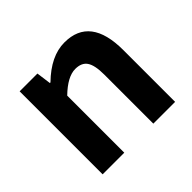

<svg xmlns="http://www.w3.org/2000/svg" viewBox="-137 -745 916 916"><g transform="rotate(-45 320.5 -287.0)"><path d="M79 -560H199L209 -486H213Q303 -574 395 -574Q568 -574 568 -349V0H421V-331Q421 -395 402 -422Q384 -448 342 -448Q290 -448 225 -385V0H79Z"/></g></svg>

Font: Noto Sans Tobesmart edit
Style: Bold
Weight: 700
Designer: Ryoko NISHIZUKA  (kana & ideographs); Paul D. Hunt (Latin, Greek & Cyrillic); Wenlong ZHANG  (bopomofo); Sandoll Communi
Foundry: Adobe Systems Incorporated
Version: Version 1.005 Oct 7, 2021